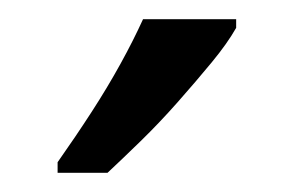

<svg xmlns="http://www.w3.org/2000/svg" viewBox="-20 -786 306 200"><path d="M226 -757Q217 -741 200.5 -721Q184 -701 165 -679.5Q146 -658 126.5 -639Q107 -620 92 -606H40V-617Q59 -644 75.5 -669.5Q92 -695 105.5 -719.5Q119 -744 129 -766H226Z"/></svg>

Font: Noto Sans Devanagari ExtraCondensed
Style: Regular
Weight: 400
Width: 2
Designer: Jelle Bosma - Monotype Design Team
Foundry: Monotype Imaging Inc.
Version: Version 2.006